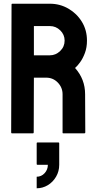

<svg xmlns="http://www.w3.org/2000/svg" viewBox="-20 -716 522 1031"><path d="M44 0Q40 0 40 -5L42 -692Q42 -696 46 -696H248Q302 -696 347.5 -669.5Q393 -643 420 -598.5Q447 -554 447 -498Q447 -461 436 -431.5Q425 -402 410 -381.5Q395 -361 383 -351Q437 -291 437 -210L438 -5Q438 0 433 0H320Q316 0 316 -3V-210Q316 -246 290.5 -272.5Q265 -299 228 -299H162L161 -5Q161 0 157 0ZM162 -419H248Q279 -419 303 -442Q327 -465 327 -498Q327 -530 303.5 -553Q280 -576 248 -576H162ZM177 295V233Q202 233 219.5 214Q237 195 237 169H181Q177 169 177 165V53Q177 49 181 49H294Q298 49 298 53V169Q298 204 281 233Q264 262 236.5 278.5Q209 295 177 295Z"/></svg>

Font: Staatliches
Style: Regular
Weight: 400
Designer: Brian LaRossa & Erica Carras
Foundry: Type Brut Foundry
Version: Version 1.000; ttfautohint (v1.8.2) -l 8 -r 50 -G 200 -x 14 